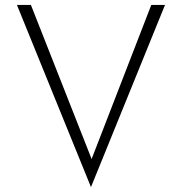

<svg xmlns="http://www.w3.org/2000/svg" viewBox="-20 -730 742 783"><path d="M106 -710 368 -45 341 -49 597 -710H653L351 33L49 -710Z"/></svg>

Font: Josefin Sans Thin Light
Style: Regular
Weight: 300
Version: Version 2.000